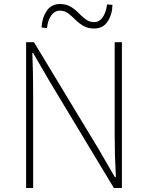

<svg xmlns="http://www.w3.org/2000/svg" viewBox="-20 -936 736 956"><path d="M110 0V-726H149L469 -197L552 -54H557Q551 -159 551 -259V-726H587V0H547L228 -529L145 -672H141Q143 -621 144 -573Q145 -525 145 -473V0ZM449 -794Q417 -794 394.5 -807.5Q372 -821 354.5 -838.5Q337 -856 319.5 -869.5Q302 -883 278 -883Q253 -883 235.5 -859.5Q218 -836 214 -796L187 -799Q189 -846 212 -881Q235 -916 278 -916Q310 -916 332 -902.5Q354 -889 371.5 -871Q389 -853 407 -839.5Q425 -826 449 -826Q475 -826 491.5 -850Q508 -874 513 -914L540 -912Q539 -864 516 -829Q493 -794 449 -794Z"/></svg>

Font: Source Han Sans SC ExtraLight
Style: Regular
Weight: 250
Designer: Ryoko NISHIZUKA 西塚涼子 (kana, bopomofo & ideographs); Paul D. Hunt (Latin, Greek & Cyrillic); Sandoll Communications 산돌커뮤니
Foundry: Adobe
Version: Version 2.004;hotconv 1.0.118;makeotfexe 2.5.65603